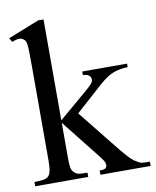

<svg xmlns="http://www.w3.org/2000/svg" viewBox="-80 -757 665 819"><g transform="rotate(-10 253.0 -347.5)"><path d="M288.6 0V-18.6Q302.7 -18.6 309.6 -20.8Q316.4 -22.9 318.8 -29.8Q320.3 -33.7 320.3 -37.6Q320.3 -42 318.6 -46.9Q316.9 -51.8 312.7 -58.3Q308.6 -64.9 301.3 -74.2L164.6 -247.1V-101.1Q164.6 -85 165 -74.2Q165.5 -63.5 166.7 -55.9Q168 -48.3 169.9 -43.5Q171.9 -38.6 175.3 -34.7Q179.7 -29.8 183.8 -26.6Q188 -23.4 194.3 -21.5Q200.7 -19.5 210.4 -19Q220.2 -18.6 235.8 -18.6V0H6.3V-18.6Q29.8 -18.6 44.9 -21.2Q60.1 -23.9 68.4 -32.7Q75.2 -40 78.1 -55.7Q81.1 -71.3 81.1 -98.1V-505.4Q81.1 -543.9 80.6 -565.9Q80.1 -587.9 78.6 -599.9Q77.1 -611.8 74.5 -616.5Q71.8 -621.1 67.4 -624.5Q64.5 -627 60.5 -628.9Q56.6 -630.9 50.8 -631.3Q44.9 -631.8 36.6 -630.1Q28.3 -628.4 16.6 -623.5L6.3 -641.1L141.6 -694.8H164.6V-257.8L277.3 -353.5Q293 -366.7 302.2 -375.2Q311.5 -383.8 316.2 -389.6Q320.8 -395.5 322 -399.4Q323.2 -403.3 323.2 -406.7Q323.2 -417 315.4 -423.8Q307.6 -430.7 288.6 -432.1V-447.3H482.9V-432.1Q442.9 -430.7 417 -419.4Q403.8 -414.1 389.4 -404.3Q375 -394.5 357.9 -379.4L240.7 -274.4L357.9 -127.9Q377 -104 389.9 -88.1Q402.8 -72.3 411.9 -62.3Q420.9 -52.2 427.2 -46.4Q433.6 -40.5 439 -36.6Q444.3 -32.7 450 -29.8Q455.6 -26.9 463.9 -22Q468.8 -19.5 479.5 -19Q490.2 -18.6 506.3 -18.6V0Z"/></g></svg>

Font: Doulos SIL Eur
Style: Regular
Weight: 400
Designer: Walt Agee, Victor Gaultney, Peter Martin, Debbi Hosken, Becca Hirsbrunner
Foundry: SIL International
Version: Version 5.000